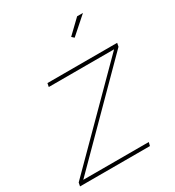

<svg xmlns="http://www.w3.org/2000/svg" viewBox="-212 -836 861 942"><g transform="rotate(-30 219.0 -365.0)"><path d="M-32 -20 445 -499H75L79 -519H474L470 -499L-6 -20H365L360 0H-36ZM306 -645 293 -657 369 -730H402Z"/></g></svg>

Font: Raleway Thin Thin
Style: Italic
Weight: 250
Italic angle: -12°
Version: Version 4.026